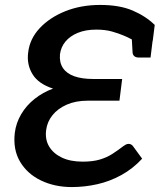

<svg xmlns="http://www.w3.org/2000/svg" viewBox="-20 -750 647 778"><path d="M271 8Q202 8 146.5 -18.5Q91 -45 61.5 -94.5Q32 -144 40 -212Q45 -252 66 -287.5Q87 -323 120.5 -349.5Q154 -376 195 -391Q136 -410 112 -449Q88 -488 94 -536Q100 -592 140.5 -635.5Q181 -679 244.5 -704.5Q308 -730 386 -730Q464 -730 517 -707.5Q570 -685 607 -649L573 -601Q563 -588 555 -584.5Q547 -581 541 -581Q531 -581 514.5 -590Q498 -599 481 -606Q460 -615 433 -622.5Q406 -630 370 -630Q327 -630 295.5 -617Q264 -604 245.5 -582Q227 -560 223 -530Q220 -497 235 -474.5Q250 -452 281 -441Q312 -430 357 -430H475L464 -342H335Q287 -342 250.5 -326Q214 -310 192.5 -283Q171 -256 167 -223Q162 -185 179 -156.5Q196 -128 230.5 -111.5Q265 -95 315 -95Q356 -95 384.5 -103.5Q413 -112 435.5 -126.5Q458 -141 480 -158Q484 -161 489.5 -164Q495 -167 501 -167Q511 -167 518 -159L556 -107Q518 -66 471.5 -40.5Q425 -15 374 -3.5Q323 8 271 8ZM599 -585 552 -594 607 -649ZM512 -630 601 -606 590 -517H541Q530 -517 523.5 -523Q517 -529 517 -541Z"/></svg>

Font: Aleo SemiBold
Style: Italic
Weight: 600
Italic angle: -7°
Designer: Alessio Laiso
Foundry: Alessio Laiso
Version: Version 2.001;gftools[0.9.29]